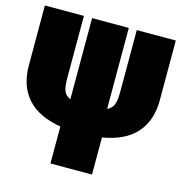

<svg xmlns="http://www.w3.org/2000/svg" viewBox="-104 -790 836 884"><g transform="rotate(15 314.0 -348.0)"><path d="M626 -696V-411Q626 -315 573.5 -255Q521 -195 413 -177V0H215V-176Q108 -194 55 -253.5Q2 -313 2 -411V-696H188V-403Q188 -358 196 -338.5Q204 -319 227 -309V-696H402V-310Q424 -320 432 -340Q440 -360 440 -403V-696Z"/></g></svg>

Font: Fira Sans Extra Condensed Black
Style: Regular
Weight: 900
Width: 1
Designer: Carrois Corporate & Edenspiekermann AG
Foundry: Carrois Corporate GbR & Edenspiekermann AG
Version: Version 4.203